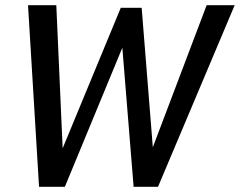

<svg xmlns="http://www.w3.org/2000/svg" viewBox="-20 -720 924 740"><path d="M130.5 0 88 -700H197L221.5 -148.5L445.5 -690H526L569 -152.5L776.5 -700H884.5L589 0H495L451.5 -536L230 0Z"/></svg>

Font: Cabin Condensed Medium
Style: Italic
Weight: 500
Width: 3
Italic angle: -10°
Designer: Pablo Impallari
Foundry: Pablo Impallari. http://www.impallari.com Igino Marini. http://www.ikern.com
Version: Version 3.001; ttfautohint (v1.8.3)